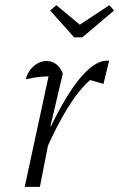

<svg xmlns="http://www.w3.org/2000/svg" viewBox="-20 -726 463 746"><path d="M76 0 175 -459 185 -429Q156 -430 131.5 -427Q107 -424 80 -418Q86 -440 98.5 -456Q111 -472 127.5 -480.5Q144 -489 161 -489Q182 -489 198.5 -476.5Q215 -464 224 -440L176 -236L181 -235L135 0ZM152 -128 141 -154Q191 -270 237.5 -346Q284 -422 325.5 -458Q367 -494 404 -490L382 -400L330 -415Q286 -376 242.5 -306Q199 -236 152 -128ZM268 -581 175 -685 199 -706 290 -630 405 -706 423 -685 300 -581Z"/></svg>

Font: Piazzolla Thin ExtraLight
Style: Italic
Weight: 250
Italic angle: -11.3°
Version: Version 2.005